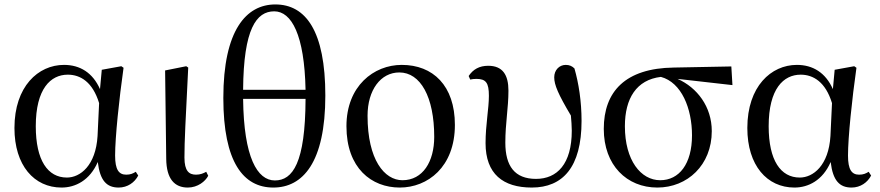

<svg xmlns="http://www.w3.org/2000/svg" viewBox="-20 -829 3960 864"><path d="M257 15C319 15 384 -17 420 -100C430 -16 460 15 514 15C554 15 586 -8 602 -39L591 -56C578 -48 567 -43 548 -43C515 -43 498 -65 498 -129C498 -211 516 -383 536 -524L526 -531L438 -515L430 -428C397 -502 340 -537 268 -537C152 -537 45 -440 45 -253C45 -84 134 15 257 15ZM426 -365 419 -217C411 -84 341 -30 281 -30C195 -30 141 -107 141 -261C141 -430 208 -493 285 -493C342 -493 397 -460 426 -365Z M825 15C870 15 904 -13 917 -38L908 -56C895 -49 882 -43 862 -43C831 -43 810 -59 810 -120C810 -196 815 -284 827 -525L818 -531L723 -512L728 -114C729 -23 766 15 825 15Z M1210 15C1342 15 1444 -97 1444 -399C1444 -689 1356 -809 1219 -809C1088 -809 985 -693 985 -388C985 -99 1075 15 1210 15ZM1217 -17C1138 -17 1077 -120 1074 -384H1355C1354 -95 1297 -17 1217 -17ZM1074 -425C1076 -700 1134 -778 1214 -778C1292 -778 1350 -672 1355 -425Z M1779 15C1904 15 2027 -77 2027 -267C2027 -444 1928 -537 1788 -537C1662 -537 1539 -442 1539 -261C1539 -72 1652 15 1779 15ZM1791 -18C1710 -18 1634 -110 1634 -308C1634 -424 1693 -503 1777 -503C1872 -503 1934 -393 1934 -213C1934 -102 1883 -18 1791 -18Z M2373 15C2512 15 2597 -76 2597 -285C2597 -373 2584 -455 2565 -521C2555 -531 2543 -537 2526 -537C2497 -537 2474 -514 2474 -481C2474 -447 2492 -405 2549 -309C2551 -285 2553 -263 2553 -241C2553 -91 2487 -24 2392 -24C2296 -24 2254 -82 2254 -187C2254 -274 2268 -344 2268 -421C2268 -492 2242 -533 2177 -533C2137 -533 2109 -517 2089 -487L2096 -471C2104 -473 2114 -474 2124 -474C2167 -474 2180 -456 2180 -398C2180 -340 2165 -267 2165 -185C2165 -46 2244 15 2373 15Z M2938 15C3073 15 3183 -86 3183 -239C3183 -349 3117 -435 3029 -474L3276 -446L3271 -530L3012 -525C2794 -522 2697 -417 2697 -249C2697 -85 2801 15 2938 15ZM2954 -483C3047 -458 3094 -341 3094 -220C3094 -91 3036 -18 2951 -18C2864 -18 2792 -107 2792 -261C2792 -386 2844 -470 2954 -483Z M3555 15C3617 15 3682 -17 3718 -100C3728 -16 3758 15 3812 15C3852 15 3884 -8 3900 -39L3889 -56C3876 -48 3865 -43 3846 -43C3813 -43 3796 -65 3796 -129C3796 -211 3814 -383 3834 -524L3824 -531L3736 -515L3728 -428C3695 -502 3638 -537 3566 -537C3450 -537 3343 -440 3343 -253C3343 -84 3432 15 3555 15ZM3724 -365 3717 -217C3709 -84 3639 -30 3579 -30C3493 -30 3439 -107 3439 -261C3439 -430 3506 -493 3583 -493C3640 -493 3695 -460 3724 -365Z"/></svg>

Font: Source Han Serif SC Medium
Style: Regular
Weight: 500
Designer: Ryoko NISHIZUKA 西塚涼子 (kana & ideographs); Frank Grießhammer (Latin, Greek & Cyrillic); Wenlong ZHANG 张文龙 (bopomofo); San
Foundry: Adobe
Version: Version 2.003;hotconv 1.1.1;makeotfexe 2.6.0